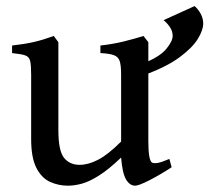

<svg xmlns="http://www.w3.org/2000/svg" viewBox="-20 -585 676 620"><path d="M534.2 -44.9Q498.5 -21.5 463.4 -3.4Q428.2 14.6 416.5 14.6Q398.9 14.6 387 -5.6Q375 -25.9 371.1 -76.2Q330.6 -37.6 299.6 -18.1Q268.6 1.5 244.4 8.1Q220.2 14.6 199.2 14.6Q168.9 14.6 141.8 2.4Q114.7 -9.8 97.7 -42.5Q80.6 -75.2 80.6 -136.2V-343.8Q80.6 -374.5 77.4 -388.2Q74.2 -401.9 61.3 -406.2Q48.3 -410.6 19 -413.6V-438Q58.6 -442.4 88.6 -449.2Q118.7 -456.1 153.8 -468.8L168.5 -448.7V-164.6Q168.5 -98.6 186.5 -75.7Q204.6 -52.7 237.3 -52.7Q265.1 -52.7 297.1 -69.3Q329.1 -85.9 371.1 -127.9V-343.8Q371.1 -373 366.7 -387.2Q362.3 -401.4 348.1 -406.7Q334 -412.1 304.2 -413.6V-438Q343.8 -442.4 378.7 -450.9Q413.6 -459.5 443.4 -468.8L459 -448.7V-128.9Q459 -69.3 470.2 -60.5Q475.6 -56.6 488.8 -58.8Q502 -61 526.9 -71.8ZM636.2 -508.8Q636.2 -487.8 618.7 -459.2Q601.1 -430.7 560.5 -400.6Q520 -370.6 451.7 -344.7L441.4 -379.9Q495.1 -400.9 516.4 -426.3Q537.6 -451.7 537.6 -469.2Q537.6 -483.4 529.5 -496.1Q521.5 -508.8 508.3 -520L608.4 -565.4Q620.6 -554.7 628.4 -539.8Q636.2 -524.9 636.2 -508.8Z"/></svg>

Font: Gentium Book Plus
Style: Regular
Weight: 400
Designer: Victor Gaultney, Annie Olsen, Iska Routamaa, Becca Hirsbrunner
Foundry: SIL International
Version: Version 6.101